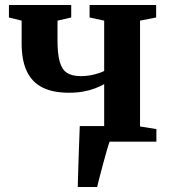

<svg xmlns="http://www.w3.org/2000/svg" viewBox="-20 -563 672 763"><path d="M289 180Q290 148.5 291 108.2Q292 68 293.8 23.8Q295.5 -20.5 297 -62H470.5L416.5 -2.5Q411.5 10.5 404.2 35.8Q397 61 389.2 90Q381.5 119 375 143.8Q368.5 168.5 366 180ZM311.5 0V-50L394 -60.5V-228.5Q377 -219 356 -211.2Q335 -203.5 310 -199Q285 -194.5 254 -194.5Q190.5 -194.5 149 -215.2Q107.5 -236 86.8 -279.2Q66 -322.5 66 -390.5V-481L15.5 -493.5V-543H263V-493.5L208.5 -481V-404Q208.5 -349.5 217.2 -318Q226 -286.5 246.2 -273.5Q266.5 -260.5 300.5 -260.5Q329 -260.5 354.5 -267Q380 -273.5 394 -281V-481L336 -493.5V-543H600.5V-493.5L536.5 -481V-60.5L601.5 -50V0Z"/></svg>

Font: Merriweather 48pt
Style: Bold
Weight: 700
Version: Version 2.100